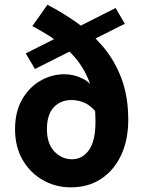

<svg xmlns="http://www.w3.org/2000/svg" viewBox="-20 -783 616 815"><path d="M280.3 12.2Q216.8 12.2 163.1 -17.8Q109.4 -47.9 76.7 -103.3Q43.9 -158.7 43.9 -234.9Q43.9 -308.6 73.7 -360.6Q103.5 -412.6 151.4 -440.2Q199.2 -467.8 253.4 -467.8Q294.4 -467.8 332.3 -448.7Q370.1 -429.7 389.2 -383.3L390.6 -303.7Q365.7 -335 338.9 -346.7Q312 -358.4 283.2 -358.4Q237.3 -358.4 208.3 -327.6Q179.2 -296.9 179.2 -234.9Q179.2 -172.9 210.9 -139.9Q242.7 -106.9 285.2 -106.9Q330.1 -106.9 357.7 -146.2Q385.3 -185.5 385.3 -265.6Q385.3 -372.1 355.2 -445.6Q325.2 -519 265.6 -572.5Q206.1 -626 117.2 -671.9L181.2 -762.7Q246.1 -729.5 307.4 -686Q368.7 -642.6 417.7 -584.5Q466.8 -526.4 495.6 -450Q524.4 -373.5 524.4 -273.9Q524.4 -190.4 494.9 -126Q465.3 -61.5 410.6 -24.7Q356 12.2 280.3 12.2ZM128.4 -490.2 89.4 -556.2 470.7 -749 509.8 -682.1Z"/></svg>

Font: Akatab Black
Style: Regular
Weight: 900
Designer: SIL Global
Foundry: SIL Global
Version: Version 4.000